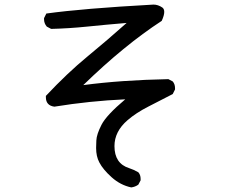

<svg xmlns="http://www.w3.org/2000/svg" viewBox="-20 -737 1040 837"><path d="M552 80Q505 70 467 36Q429 2 413 -29Q399 -55 399 -92Q399 -98 400 -124.5Q401 -151 422.5 -193Q444 -235 526 -304Q371 -297 217 -272Q180 -277 180 -313V-319Q274 -419 361 -490.5Q448 -562 532 -637Q437 -629 359.5 -621Q282 -613 203 -611L184 -621Q172 -635 172 -653V-658L182 -678Q340 -700 649 -717Q669 -717 688 -704Q696 -698 696 -685Q696 -670 685 -646Q522 -540 343 -366Q509 -388 714 -392L733 -382Q743 -370 743 -353V-347L733 -327Q681 -300 627 -272.5Q573 -245 536 -213Q479 -164 479 -100Q479 -24 543 -4Q562 2 583 14Q593 25 593 43V49L583 68Q569 78 552 80Z"/></svg>

Font: Xiaolai Mono SC
Style: Regular
Weight: 400
Monospace: yes
Designer: LXGW / Nozomi Seto
Version: Version 3.113;September 30, 2024